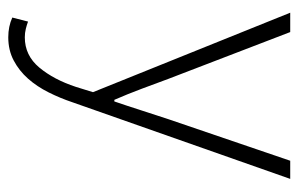

<svg xmlns="http://www.w3.org/2000/svg" viewBox="-152 -368 739 476"><g transform="rotate(90 218.0 -130.5)"><path d="M73 219Q46 219 24 209L34 170Q42 173 52 175.5Q62 178 73 178Q118 178 148 142Q178 106 196 51L209 9L12 -480H60L176 -178Q187 -148 200.5 -112Q214 -76 228 -44H232Q243 -76 254.5 -112Q266 -148 276 -178L379 -480H424L234 60Q224 90 209.5 119Q195 148 175.5 170Q156 192 130.5 205.5Q105 219 73 219Z"/></g></svg>

Font: CV Source Sans Light
Style: Regular
Weight: 300
Designer: Paul D. Hunt
Foundry: Adobe Systems Incorporated
Version: Version 3.001